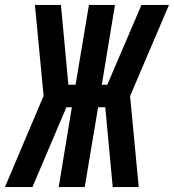

<svg xmlns="http://www.w3.org/2000/svg" viewBox="-46 -755 702 775"><path d="M-26 0 130 -368 95 -735H200L230 -413H259L313 -735H418L365 -413H387L525 -735H636L479 -367L514 0H409L379 -322H350L296 0H191L244 -322H222L85 0Z"/></svg>

Font: Iosevka SS04 Semibold Extended
Style: Italic
Weight: 600
Width: 7
Italic angle: -9°
Monospace: yes
Designer: Belleve Invis
Foundry: Belleve Invis
Version: Version 19.0.0; ttfautohint (v1.8.4)